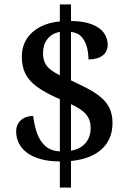

<svg xmlns="http://www.w3.org/2000/svg" viewBox="-20 -780 599 879"><path d="M254 -41Q204 -41 166.5 -51.5Q129 -62 104 -80.5Q79 -99 66.5 -124Q54 -149 54 -178Q54 -200 64 -216Q74 -232 91.5 -240.5Q109 -249 132 -249Q137 -205 150 -169Q163 -133 188 -111Q213 -89 254 -87V-326Q189 -354 150.5 -382Q112 -410 96 -443Q80 -476 80 -520Q80 -566 101.5 -600.5Q123 -635 162 -656Q201 -677 254 -682V-760H305V-684Q365 -683 402 -668Q439 -653 456 -629Q473 -605 473 -575Q473 -544 450 -526Q427 -508 385 -508Q385 -535 378.5 -562Q372 -589 355 -609.5Q338 -630 305 -634V-412Q346 -393 380.5 -375Q415 -357 441 -335.5Q467 -314 481 -285.5Q495 -257 495 -217Q495 -142 445.5 -97Q396 -52 305 -43V79H254ZM305 -90Q349 -98 372 -125.5Q395 -153 395 -194Q395 -231 374.5 -256Q354 -281 305 -303ZM254 -634Q217 -627 197 -601Q177 -575 177 -537Q177 -512 185 -494Q193 -476 210.5 -462Q228 -448 254 -435Z"/></svg>

Font: Noto Serif Thai Medium
Style: Regular
Weight: 500
Version: Version 2.001